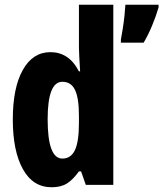

<svg xmlns="http://www.w3.org/2000/svg" viewBox="-20 -780 689 810"><path d="M198 10Q119 10 76.5 -66.5Q34 -143 34 -276Q34 -409 76 -484.5Q118 -560 193 -560Q231 -560 261 -540.5Q291 -521 313 -479H318Q316 -514 314.5 -538.5Q313 -563 313 -578V-760H458V0H342L322 -57H313Q288 -22 262.5 -6Q237 10 198 10ZM243 -111Q279 -111 296 -146.5Q313 -182 313 -261V-292Q313 -366 296.5 -400.5Q280 -435 243 -435Q181 -435 181 -277Q181 -111 243 -111ZM649 -749Q638 -711 621.5 -671.5Q605 -632 586 -600H490V-613Q493 -629 497.5 -656.5Q502 -684 505 -712.5Q508 -741 509 -760H649Z"/></svg>

Font: Noto Sans Thai ExtCond ExtBd
Style: Regular
Weight: 800
Width: 2
Designer: Monotype Design Team
Foundry: Monotype Imaging Inc.
Version: Version 2.002; ttfautohint (v1.8.4.7-5d5b)